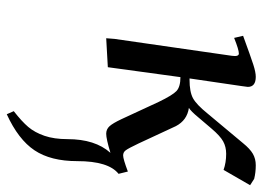

<svg xmlns="http://www.w3.org/2000/svg" viewBox="-126 -358 787 576"><g transform="rotate(90 268.0 -70.5)"><path d="M87.9 -405.8Q151.9 -429.2 174.6 -436.5Q197.3 -443.8 210.9 -443.8Q241.2 -443.8 241.2 -419.9Q241.2 -418.9 238.8 -401.9L215.8 -245.1H219.2Q256.3 -245.1 275.4 -255.6Q294.4 -266.1 320.8 -298.8L410.2 -405.8Q426.8 -426.3 441.9 -435.1Q457 -443.8 476.1 -443.8Q498 -443.8 517.1 -439L536.1 -426.8L490.2 -347.2Q468.3 -355 441.9 -355Q420.9 -355 404.5 -345.9Q388.2 -336.9 366.2 -311L333 -272Q314.5 -249.5 304.2 -243.2Q341.3 -237.8 358.9 -204.1L411.1 -91.8Q425.3 -62 431.2 -54Q437 -45.9 446.8 -45.9Q457.5 -45.9 495.1 -60.1L502 -32.2Q463.9 -2 463.9 91.8Q463.9 171.4 431.4 220Q398.9 268.6 323.2 303.2L314 282.2Q344.7 258.3 361.3 238.8Q377.9 219.2 387.9 190.2Q397.9 161.1 397.9 121.1Q397.9 38.1 439 -7.8Q397 4.9 381.8 4.9Q368.2 4.9 359.1 -5.1Q350.1 -15.1 337.9 -41L286.1 -152.8Q266.1 -194.3 253.4 -206.1Q240.7 -217.8 211.9 -217.8L182.1 0L95.2 4.9L97.2 -20L147.9 -372.1Q150.9 -393.1 141.1 -393.1Q129.9 -393.1 94.2 -378.9Z"/></g></svg>

Font: Dehuti
Style: Bold-Italic
Weight: 700
Version: Version 1.2